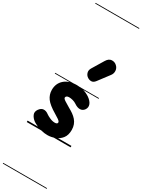

<svg xmlns="http://www.w3.org/2000/svg" viewBox="-447 -1360 1378 1854"><g transform="rotate(30 242.0 -433.0)"><path d="M230 10Q195 10 161.8 1.2Q128.5 -7.5 102 -19.5Q75.5 -31.5 60.5 -42Q30.5 -64.5 18 -93.8Q5.5 -123 27 -154Q48.5 -184.5 76.2 -186.2Q104 -188 132.5 -166Q145 -156.5 174.5 -143Q204 -129.5 232.5 -129.5Q244 -129.5 252.5 -133.8Q261 -138 261 -147.5Q261 -153 257.5 -159Q254 -165 239.8 -175.8Q225.5 -186.5 192 -206Q110.5 -254 79.8 -296Q49 -338 49 -391Q49 -463 98.8 -507Q148.5 -551 236.5 -551Q267.5 -551 305 -542.5Q342.5 -534 380.5 -509.5Q420.5 -482 432.5 -450.8Q444.5 -419.5 425 -391Q407.5 -366 378 -364.5Q348.5 -363 313 -387.5Q294.5 -400 272 -406Q249.5 -412 230 -412Q213 -412 203.8 -405Q194.5 -398 194.5 -388Q194.5 -375.5 221.5 -358.8Q248.5 -342 280.5 -323Q307.5 -308.5 330.8 -292Q354 -275.5 371.8 -255.2Q389.5 -235 399.5 -209Q409.5 -183 409.5 -150Q409.5 -91 381.5 -56Q353.5 -21 312 -5.5Q270.5 10 230 10ZM230 10Q195 10 161.8 1.2Q128.5 -7.5 102 -19.5Q75.5 -31.5 60.5 -42Q30.5 -64.5 18 -93.8Q5.5 -123 27 -154Q48.5 -184.5 76.2 -186.2Q104 -188 132.5 -166Q145 -156.5 174.5 -143Q204 -129.5 232.5 -129.5Q244 -129.5 252.5 -133.8Q261 -138 261 -147.5Q261 -153 257.5 -159Q254 -165 239.8 -175.8Q225.5 -186.5 192 -206Q110.5 -254 79.8 -296Q49 -338 49 -391Q49 -463 98.8 -507Q148.5 -551 236.5 -551Q267.5 -551 305 -542.5Q342.5 -534 380.5 -509.5Q420.5 -482 432.5 -450.8Q444.5 -419.5 425 -391Q407.5 -366 378 -364.5Q348.5 -363 313 -387.5Q294.5 -400 272 -406Q249.5 -412 230 -412Q213 -412 203.8 -405Q194.5 -398 194.5 -388Q194.5 -375.5 221.5 -358.8Q248.5 -342 280.5 -323Q307.5 -308.5 330.8 -292Q354 -275.5 371.8 -255.2Q389.5 -235 399.5 -209Q409.5 -183 409.5 -150Q409.5 -91 381.5 -56Q353.5 -21 312 -5.5Q270.5 10 230 10ZM297 -664Q274 -678 265.8 -704.2Q257.5 -730.5 274 -758L351 -885.5Q375 -925.5 407.8 -927.2Q440.5 -929 463.5 -907.5Q487 -886.5 489.2 -856.5Q491.5 -826.5 473 -802L380.5 -679.5Q362 -655 340.2 -653Q318.5 -651 297 -664ZM-5 455H483.5V463H-5ZM-5 -16H483.5V0H-5ZM-5 -549H483.5V-541H-5ZM-5 -1329H483.5V-1321H-5Z"/></g></svg>

Font: Edu SA Dotted Guide
Style: Regular
Weight: 400
Designer: Tina and Corey Anderson, Eben Sorkin, Mirko Velimirovic
Foundry: Google for Education
Version: Version 2.000